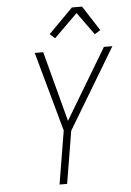

<svg xmlns="http://www.w3.org/2000/svg" viewBox="-63 -1013 725 1059"><g transform="rotate(-5 300.0 -483.5)"><path d="M223 0 272 -295 150 -735H197L300 -346L533 -735H580L313 -290L265 0ZM269 -806 241 -831 376 -967H432L521 -829L489 -809L399 -934Z"/></g></svg>

Font: Iosevka XLt Ex Obl
Style: Regular
Weight: 200
Width: 7
Italic angle: -9°
Monospace: yes
Designer: Belleve Invis
Foundry: Belleve Invis
Version: Version 32.5.0; ttfautohint (v1.8.4)